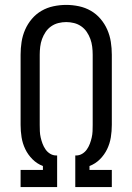

<svg xmlns="http://www.w3.org/2000/svg" viewBox="-20 -763 540 783"><path d="M64 0V-70H155V-86Q131 -95 112.5 -113.5Q94 -132 83 -155Q72 -178 68 -203Q64 -228 64 -254V-540Q64 -566 68 -592Q72 -618 82.5 -642Q93 -666 110 -686Q127 -706 149.5 -719Q172 -732 198 -737.5Q224 -743 250 -743Q276 -743 302 -737.5Q328 -732 350.5 -719Q373 -706 390 -686Q407 -666 417.5 -642Q428 -618 432 -592Q436 -566 436 -540V-254Q436 -228 432 -203Q428 -178 417 -155Q406 -132 387.5 -113.5Q369 -95 345 -86V-70H436V0H287V-129H291Q304 -129 315.5 -136Q327 -143 334.5 -154Q342 -165 346.5 -177Q351 -189 354 -202Q357 -215 357.5 -228Q358 -241 358 -254V-540Q358 -556 356 -572.5Q354 -589 348.5 -604Q343 -619 334 -632.5Q325 -646 311.5 -655.5Q298 -665 282 -669Q266 -673 250 -673Q234 -673 218 -669Q202 -665 188.5 -655.5Q175 -646 166 -632.5Q157 -619 151.5 -604Q146 -589 144 -572.5Q142 -556 142 -540V-254Q142 -241 142.5 -228Q143 -215 146 -202Q149 -189 153.5 -177Q158 -165 165.5 -154Q173 -143 184.5 -136Q196 -129 209 -129H213V0Z"/></svg>

Font: HulyMono
Style: Regular
Weight: 400
Monospace: yes
Designer: Belleve Invis
Foundry: Belleve Invis
Version: Version 33.2.5; ttfautohint (v1.8.4)